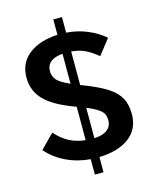

<svg xmlns="http://www.w3.org/2000/svg" viewBox="-130 -887 866 1072"><g transform="rotate(-15 302.5 -350.5)"><path d="M333 10V98H283V9Q208 3 143.5 -28Q79 -59 35 -110L114 -190Q151 -148 192 -127Q233 -106 283 -101V-294L278 -296Q159 -339 106.5 -392.5Q54 -446 54 -523Q54 -608 116.5 -656.5Q179 -705 283 -710V-799H333V-709Q395 -705 452 -681.5Q509 -658 552 -621L483 -533Q443 -566 409 -581.5Q375 -597 333 -600V-406Q336 -405 347 -401Q433 -368 480.5 -337.5Q528 -307 549 -269Q570 -231 570 -175Q570 -89 506.5 -41Q443 7 333 10ZM283 -427V-600Q239 -597 214.5 -578Q190 -559 190 -524Q190 -493 209.5 -472Q229 -451 283 -427ZM434 -175Q434 -197 426.5 -212.5Q419 -228 397 -242.5Q375 -257 333 -275V-99Q382 -101 408 -121Q434 -141 434 -175Z"/></g></svg>

Font: Niramit
Style: Bold
Weight: 700
Designer: Katatrad Aksorn Co.,Ltd.
Foundry: Cadson Demak Co.,Ltd.
Version: Version 1.001; ttfautohint (v1.6)